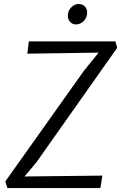

<svg xmlns="http://www.w3.org/2000/svg" viewBox="-20 -958 617 978"><path d="M366.7 -833.5Q348.6 -833.5 336.4 -847.2Q324.2 -860.8 325.7 -881.3Q326.7 -904.3 343.3 -920.9Q359.9 -937.5 379.4 -937.5Q400.9 -937.5 412.8 -924.6Q424.8 -911.6 423.8 -891.1Q422.9 -867.2 406 -850.3Q389.2 -833.5 366.7 -833.5ZM17.6 0 7.3 -34.2 408.7 -599.1 482.4 -689.9 119.1 -684.6 127 -747.1H567.9L577.1 -714.8L165.5 -131.3L105 -59.1L501.5 -63.5L491.2 0Z"/></svg>

Font: HaufeMerriweatherSansLt
Style: Italic
Weight: 300
Designer: Eben Sorkin ( eben@eyebytes.com )
Foundry: Eben Sorkin
Version: Version 1.56